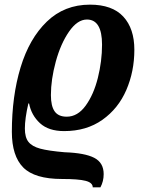

<svg xmlns="http://www.w3.org/2000/svg" viewBox="-20 -566 627 826"><path d="M247 204Q129 204 80 154.5Q31 105 31 1Q31 -152 68.5 -276Q106 -400 181.5 -473Q257 -546 367 -546Q463 -546 510.5 -494.5Q558 -443 558 -352Q558 -259 523.5 -179Q489 -99 420.5 -50.5Q352 -2 256 -2Q189 -2 152 -36Q115 -70 105 -121H102Q87 -56 87 -13Q87 25 102.5 44.5Q118 64 153 73.5Q188 83 258 89Q345 92 385.5 113Q426 134 426 183Q426 214 412 240H379Q379 220 348.5 212Q318 204 247 204ZM419 -374Q419 -482 354 -482Q313 -482 277 -430Q241 -378 220 -301Q199 -224 199 -157Q199 -110 215 -87Q231 -64 267 -64Q314 -64 348.5 -111.5Q383 -159 401 -231Q419 -303 419 -374Z"/></svg>

Font: Noto Serif Narrow
Style: Bold Italic
Weight: 700
Width: 4
Italic angle: -12°
Designer: Monotype Design Team
Foundry: Monotype Imaging Inc.
Version: Version 1.001